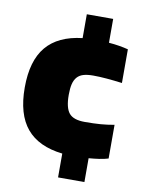

<svg xmlns="http://www.w3.org/2000/svg" viewBox="-87 -722 691 904"><g transform="rotate(10 258.5 -270.0)"><path d="M254 6Q139 -7 82.5 -74.5Q26 -142 26 -270Q26 -398 82.5 -465.5Q139 -533 254 -546V-660H380V-546Q406 -544 430 -540Q454 -536 473 -531V-370Q434 -375 399 -378Q364 -381 334 -381Q306 -381 287.5 -375.5Q269 -370 257.5 -357Q246 -344 241 -323.5Q236 -303 236 -272Q236 -210 257 -184.5Q278 -159 332 -159Q376 -159 408 -161.5Q440 -164 473 -170V-9Q454 -3 430 0.5Q406 4 380 6V120H254Z"/></g></svg>

Font: Encode Sans Narrow
Style: Black
Weight: 900
Designer: Pablo Impallari, Andres Torresi
Foundry: Pablo Impallari, Andres Torresi
Version: Version 1.000; ttfautohint (v1.00) -l 8 -r 50 -G 200 -x 14 -